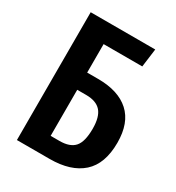

<svg xmlns="http://www.w3.org/2000/svg" viewBox="-167 -795 826 899"><g transform="rotate(30 246.0 -345.5)"><path d="M474 -224Q474 -110 412.5 -55Q351 0 237 0H60V-691H409L396 -592H187V-438H246Q356 -438 415 -384.5Q474 -331 474 -224ZM341 -223Q341 -287 315.5 -316Q290 -345 235 -345H187V-96H235Q291 -96 316 -124.5Q341 -153 341 -223Z"/></g></svg>

Font: Fira Sans Compressed Medium
Style: Regular
Weight: 500
Width: 1
Designer: bBox Type GmbH & Carrois Corporate GbR & Edenspiekermann AG
Foundry: bBox Type GmbH & Carrois Corporate GbR & Edenspiekermann AG
Version: Version 4.301